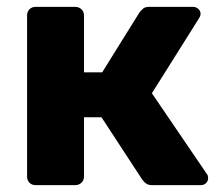

<svg xmlns="http://www.w3.org/2000/svg" viewBox="-20 -540 646 560"><path d="M84 0Q73 0 66 -7Q59 -14 59 -25V-495Q59 -506 66 -513Q73 -520 84 -520H199Q210 -520 217.5 -513Q225 -506 225 -495V-329H278L387 -504Q391 -509 397 -514.5Q403 -520 415 -520H543Q552 -520 558.5 -514Q565 -508 565 -500Q565 -493 560 -486L423 -268L583 -33Q587 -29 587 -20Q587 -12 581 -6Q575 0 565 0H424Q413 0 406.5 -4.5Q400 -9 395 -16L276 -198H225V-25Q225 -14 217.5 -7Q210 0 199 0Z"/></svg>

Font: Fz Rubik
Style: Bold
Weight: 700
Designer: Hubert and Fischer
Foundry: Hubert and Fischer
Version: Vit hóa bi FontZin.com